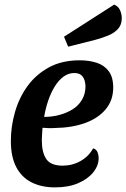

<svg xmlns="http://www.w3.org/2000/svg" viewBox="-20 -791 547 831"><path d="M218 20Q160 20 117 -1.5Q74 -23 50.5 -67.5Q27 -112 27 -181Q27 -244 45 -306.5Q63 -369 99.5 -419Q136 -469 192 -499.5Q248 -530 325 -530Q365 -530 398 -519.5Q431 -509 450.5 -483Q470 -457 470 -412Q470 -357 437.5 -318Q405 -279 348 -258.5Q291 -238 217 -237Q205 -236 190 -236.5Q175 -237 164 -238Q163 -223 162 -208.5Q161 -194 161 -183Q161 -131 180.5 -102.5Q200 -74 251 -74Q293 -74 328.5 -94Q364 -114 383 -149Q397 -145 402 -132.5Q407 -120 407 -107Q407 -74 383.5 -45Q360 -16 318 2Q276 20 218 20ZM171 -285Q205 -285 237 -293.5Q269 -302 294.5 -318Q320 -334 335 -359.5Q350 -385 350 -418Q349 -445 337.5 -460Q326 -475 302 -475Q276 -475 254.5 -459Q233 -443 216.5 -416Q200 -389 188.5 -355Q177 -321 171 -285ZM275 -589 257 -632 474 -771Q492 -764 499.5 -747Q507 -730 507 -712Q507 -683 490 -665Q473 -647 446.5 -636.5Q420 -626 390 -618Z"/></svg>

Font: Sansita Swashed Light Medium
Style: Regular
Weight: 500
Version: Version 1.003